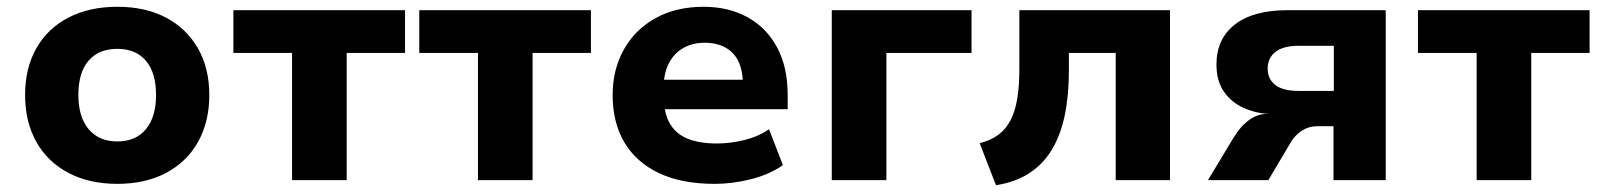

<svg xmlns="http://www.w3.org/2000/svg" viewBox="-20 -531 4723 566"><path d="M326 11Q243 11 181.5 -21.5Q120 -54 87 -113Q54 -172 54 -251Q54 -330 87 -388.5Q120 -447 181.5 -479Q243 -511 326 -511Q409 -511 469.5 -479Q530 -447 563.5 -388.5Q597 -330 597 -251Q597 -172 564 -113Q531 -54 470 -21.5Q409 11 326 11ZM326 -114Q380 -114 410 -150Q440 -186 440 -251Q440 -317 410 -352Q380 -387 326 -387Q271 -387 241 -352Q211 -317 211 -251Q211 -186 241.5 -150Q272 -114 326 -114Z M841 0V-375H668V-501H1174V-375H1002V0Z M1389 0V-375H1216V-501H1722V-375H1550V0Z M2087 11Q1989 11 1922 -21Q1855 -53 1820.5 -111.5Q1786 -170 1786 -251Q1786 -325 1818.5 -384Q1851 -443 1911.5 -477Q1972 -511 2054 -511Q2128 -511 2184 -480Q2240 -449 2271 -391Q2302 -333 2302 -251V-209H1914V-296H2183L2170 -281Q2170 -344 2140 -374.5Q2110 -405 2057 -405Q2021 -405 1993.5 -389Q1966 -373 1951 -343Q1936 -313 1936 -269V-254Q1936 -202 1953 -170Q1970 -138 2005 -123Q2040 -108 2094 -108Q2132 -108 2173.5 -118Q2215 -128 2247 -150L2288 -44Q2247 -16 2193 -2.5Q2139 11 2087 11Z M2432 0V-501H2844V-375H2593V0Z M2916 15 2868 -109Q2901 -117 2923.5 -134Q2946 -151 2959.5 -177.5Q2973 -204 2979 -241.5Q2985 -279 2985 -329V-501H3429V0H3269V-375H3131V-324Q3131 -250 3119 -192Q3107 -134 3081.5 -91Q3056 -48 3015 -21Q2974 6 2916 15Z M3541 0 3617 -126Q3637 -159 3662 -177Q3687 -195 3712 -195H3722Q3681 -197 3645 -213.5Q3609 -230 3587.5 -261.5Q3566 -293 3566 -341Q3566 -416 3620 -458.5Q3674 -501 3776 -501H4065V0H3911V-159H3863Q3839 -159 3819 -146.5Q3799 -134 3786 -113L3719 0ZM3808 -263H3912V-396H3808Q3763 -396 3740 -378Q3717 -360 3717 -329Q3717 -298 3739.5 -280.5Q3762 -263 3808 -263Z M4333 0V-375H4160V-501H4666V-375H4494V0Z"/></svg>

Font: Nunito Sans 8pt ExtraBold
Style: Regular
Weight: 800
Version: Version 3.101;gftools[0.9.27]